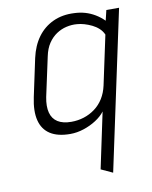

<svg xmlns="http://www.w3.org/2000/svg" viewBox="-82 -573 672 847"><g transform="rotate(-10 254.0 -149.5)"><path d="M357 -62 304 188 356 212 508 -500H451L440 -454Q422 -472 401 -484.5Q380 -497 357.5 -503.5Q335 -510 310 -511Q256 -514 214 -494.5Q172 -475 144.5 -437.5Q117 -400 105 -346L69 -177Q56 -116 66.5 -74Q77 -32 110.5 -10.5Q144 11 200 11Q230 11 260.5 1Q291 -9 316.5 -25.5Q342 -42 357 -62ZM428 -394 381 -174Q374 -142 358.5 -117Q343 -92 320 -75Q297 -58 270 -49.5Q243 -41 214 -41Q176 -41 153 -55.5Q130 -70 122.5 -98.5Q115 -127 123 -168L161 -344Q168 -378 183.5 -401Q199 -424 220 -438Q241 -452 265 -457.5Q289 -463 312 -461Q328 -460 345 -455Q362 -450 378.5 -442Q395 -434 408 -422Q421 -410 428 -394Z"/></g></svg>

Font: Advent Pro
Style: Italic
Weight: 400
Italic angle: -12°
Designer: VivaRado, Andreas Kalpakidis
Foundry: VivaRado, Andreas Kalpakidis
Version: Version 3.000